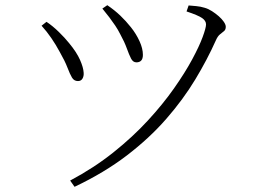

<svg xmlns="http://www.w3.org/2000/svg" viewBox="-20 -696 1040 739"><path d="M250 -1Q342 -50 416.5 -109.5Q491 -169 549 -232Q607 -295 649.5 -355.5Q692 -416 719.5 -467Q747 -518 760 -553.5Q773 -589 773 -602Q773 -616 758 -626.5Q743 -637 698 -652L706 -675Q718 -674 735 -672.5Q752 -671 768 -666Q782 -662 796 -653Q810 -644 822 -633.5Q834 -623 841.5 -612Q849 -601 849 -593Q849 -582 842.5 -576.5Q836 -571 827 -564Q818 -557 811 -541Q778 -467 731.5 -390Q685 -313 620 -238.5Q555 -164 468 -97.5Q381 -31 267 23ZM280 -384Q265 -384 257 -397.5Q249 -411 239.5 -436Q230 -461 210 -496Q195 -524 177.5 -549.5Q160 -575 140 -597L159 -612Q183 -596 206.5 -573Q230 -550 246 -530Q275 -495 288 -465.5Q301 -436 302 -416Q303 -403 297.5 -393.5Q292 -384 280 -384ZM505 -456Q492 -456 484.5 -470.5Q477 -485 468 -510Q459 -535 443 -564Q434 -582 423.5 -597.5Q413 -613 401 -629Q389 -645 374 -663L393 -676Q421 -657 443 -636Q465 -615 484 -591Q504 -566 517 -537.5Q530 -509 530 -485Q530 -470 523.5 -463Q517 -456 505 -456Z"/></svg>

Font: Noto Serif JP ExtraLight
Style: Regular
Weight: 200
Designer: Ryoko NISHIZUKA  (kana & ideographs); Frank Grießhammer (Latin, Greek & Cyrillic); Wenlong ZHANG  (bopomofo); Sandoll Co
Foundry: Adobe
Version: Version 2.002-H1;hotconv 1.1.0;makeotfexe 2.6.0